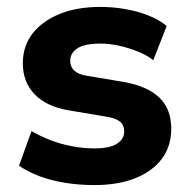

<svg xmlns="http://www.w3.org/2000/svg" viewBox="-20 -524 545 555"><path d="M253 11Q209 11 168.5 4.5Q128 -2 94.5 -14.5Q61 -27 35 -45L71 -145Q97 -130 127 -118.5Q157 -107 189.5 -101Q222 -95 252 -95Q297 -95 318 -108.5Q339 -122 339 -144Q339 -163 326 -173Q313 -183 286 -187L179 -205Q114 -216 80 -251.5Q46 -287 46 -341Q46 -391 74 -427Q102 -463 152 -483.5Q202 -504 270 -504Q306 -504 341 -498Q376 -492 407 -480Q438 -468 462 -449L423 -350Q404 -365 377.5 -375.5Q351 -386 323.5 -392Q296 -398 271 -398Q225 -398 204 -384.5Q183 -371 183 -348Q183 -331 194.5 -320Q206 -309 231 -305L338 -287Q406 -275 440.5 -242Q475 -209 475 -152Q475 -101 447.5 -64.5Q420 -28 370 -8.5Q320 11 253 11Z"/></svg>

Font: Nunito Sans 11pt ExtraBold
Style: Regular
Weight: 800
Version: Version 3.101;gftools[0.9.27]